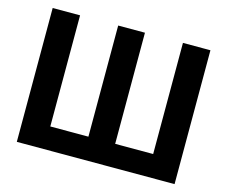

<svg xmlns="http://www.w3.org/2000/svg" viewBox="-102 -868 1193 1008"><g transform="rotate(15 494.5 -364.0)"><path d="M65.9 -727.5H214.8V-123.5H421.9V-727.5H567.4V-123.5H773.9V-727.5H923.3V0H65.9Z"/></g></svg>

Font: Inter-Bold
Style: Bold
Weight: 700
Designer: Rasmus Andersson
Foundry: rsms
Version: Version 4.000;git-a52131595